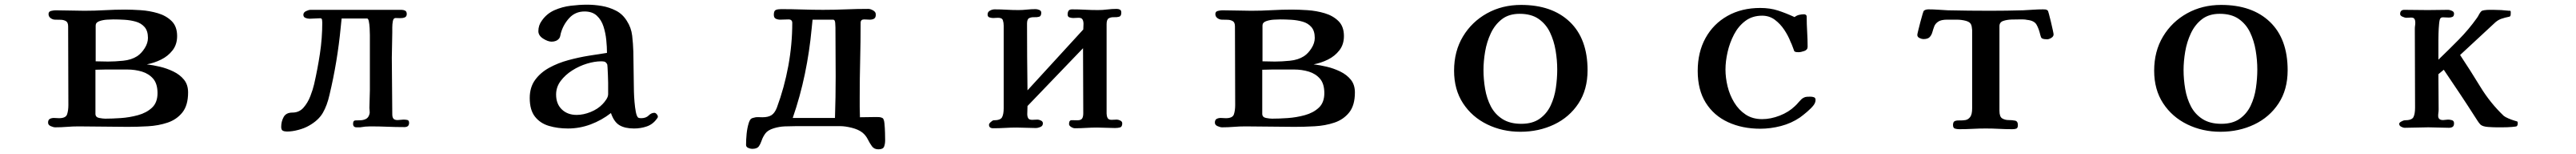

<svg xmlns="http://www.w3.org/2000/svg" viewBox="-20 -546 11040 658"><path d="M655 -148Q655 -188 636.5 -209.5Q618 -231 588.5 -240Q559 -249 525 -249H477Q455 -249 433 -249Q411 -249 389 -248V-60Q389 -45 405 -42Q421 -39 431 -39Q460 -39 497.5 -41.5Q535 -44 571.5 -54Q608 -64 631.5 -86Q655 -108 655 -148ZM614 -384Q614 -414 599.5 -430.5Q585 -447 562 -453.5Q539 -460 513.5 -461.5Q488 -463 466 -463Q457 -463 439 -462Q421 -461 405.5 -455.5Q390 -450 390 -437V-284Q404 -284 417 -283.5Q430 -283 443 -283Q472 -283 507.5 -286.5Q543 -290 568 -306Q586 -318 600 -340Q614 -362 614 -384ZM786 -151Q786 -96 761.5 -65.5Q737 -35 698 -22Q659 -9 614 -6.5Q569 -4 528 -4Q476 -4 423 -5Q370 -6 317 -6Q292 -6 267 -4Q242 -2 217 -2Q209 -2 197.5 -7Q186 -12 186 -22Q186 -34 193.5 -38Q201 -42 211 -42Q217 -42 222.5 -41.5Q228 -41 233 -41Q262 -41 267.5 -57.5Q273 -74 273 -97Q273 -181 272.5 -265Q272 -349 272 -433Q272 -450 263 -455.5Q254 -461 241 -461.5Q228 -462 216 -462Q206 -462 197 -468.5Q188 -475 188 -486Q188 -497 199.5 -499.5Q211 -502 218 -502Q250 -502 280.5 -501Q311 -500 342 -500Q386 -500 429.5 -502.5Q473 -505 516 -505Q545 -505 583 -502.5Q621 -500 656.5 -489.5Q692 -479 715.5 -456Q739 -433 739 -392Q739 -356 719.5 -331Q700 -306 670.5 -291.5Q641 -277 609 -271Q635 -268 665 -261Q695 -254 723 -240.5Q751 -227 768.5 -205.5Q786 -184 786 -151Z M1733 -21Q1733 -3 1713 -3Q1676 -3 1640 -4.5Q1604 -6 1567 -6Q1556 -6 1545 -5Q1534 -4 1523 -2Q1519 -2 1515.5 -2Q1512 -2 1508 -2Q1493 -2 1493 -17Q1493 -31 1502.5 -31.5Q1512 -32 1522 -32Q1536 -32 1547.5 -37.5Q1559 -43 1563 -58Q1565 -64 1564 -71Q1563 -78 1563 -85Q1563 -104 1564 -123Q1565 -142 1565 -161Q1565 -216 1565 -270Q1565 -324 1565 -378Q1565 -382 1565 -396Q1565 -410 1564 -426.5Q1563 -443 1560.5 -455Q1558 -467 1553 -467H1444Q1443 -458 1442 -448.5Q1441 -439 1440 -429Q1433 -356 1421 -284Q1409 -212 1392 -141Q1382 -96 1363.5 -64Q1345 -32 1304 -9Q1285 2 1258.5 9Q1232 16 1210 16Q1199 16 1192 12.5Q1185 9 1185 -4Q1185 -27 1195.5 -46Q1206 -65 1233 -65Q1262 -65 1280.5 -86Q1299 -107 1310 -135.5Q1321 -164 1326 -186Q1341 -251 1351 -317Q1361 -383 1361 -450Q1361 -455 1360 -461.5Q1359 -468 1352 -468Q1341 -468 1329.5 -467Q1318 -466 1307 -466Q1298 -466 1289 -469.5Q1280 -473 1280 -483Q1280 -493 1291.5 -498.5Q1303 -504 1311 -504H1700Q1709 -504 1716 -500.5Q1723 -497 1723 -486Q1723 -475 1714 -471.5Q1705 -468 1694 -468.5Q1683 -469 1675 -469Q1666 -469 1663.5 -456Q1661 -443 1661 -428.5Q1661 -414 1661 -408Q1661 -380 1660 -353Q1659 -326 1659 -299Q1659 -239 1660 -178.5Q1661 -118 1661 -58Q1661 -45 1666 -39Q1671 -33 1684 -33Q1690 -33 1696.5 -34Q1703 -35 1709 -35Q1717 -35 1725 -33.5Q1733 -32 1733 -21Z M2586 -172Q2586 -177 2586 -192.5Q2586 -208 2585 -225.5Q2584 -243 2583.5 -257Q2583 -271 2581 -273Q2576 -281 2570.5 -282.5Q2565 -284 2556 -284Q2528 -284 2495 -274Q2462 -264 2432 -245Q2402 -226 2382.5 -200Q2363 -174 2363 -142Q2363 -102 2387.5 -78.5Q2412 -55 2451 -55Q2480 -55 2511 -67.5Q2542 -80 2562 -101Q2570 -109 2578 -121Q2586 -133 2586 -144ZM2799 -48Q2799 -43 2795 -39Q2778 -15 2752 -6Q2726 3 2697 3Q2658 3 2634.5 -11Q2611 -25 2598 -63Q2558 -32 2511 -14.5Q2464 3 2414 3Q2370 3 2332.5 -8Q2295 -19 2272.5 -47.5Q2250 -76 2250 -127Q2250 -173 2273 -204.5Q2296 -236 2333.5 -256.5Q2371 -277 2415.5 -289Q2460 -301 2503.5 -308Q2547 -315 2581 -320Q2581 -345 2578 -375Q2575 -405 2566 -433Q2557 -461 2537.5 -479Q2518 -497 2485 -497Q2445 -497 2419 -468.5Q2393 -440 2383 -403Q2382 -399 2381 -393.5Q2380 -388 2377 -383Q2371 -375 2362.5 -371.5Q2354 -368 2344 -368Q2328 -368 2307.5 -381Q2287 -394 2287 -413Q2287 -438 2302 -458Q2323 -488 2356 -502.5Q2389 -517 2426 -521.5Q2463 -526 2496 -526Q2527 -526 2559 -520.5Q2591 -515 2619.5 -500.5Q2648 -486 2666 -457Q2685 -428 2689 -393.5Q2693 -359 2694 -325Q2695 -290 2695 -255Q2695 -220 2696 -185Q2696 -175 2696.5 -154.5Q2697 -134 2699 -110.5Q2701 -87 2704.5 -68.5Q2708 -50 2714 -44Q2718 -41 2727 -41Q2748 -41 2759.5 -52.5Q2771 -64 2784 -64Q2789 -64 2794 -58.5Q2799 -53 2799 -48Z M3561 -220Q3561 -272 3560.5 -324.5Q3560 -377 3560 -429Q3560 -434 3559 -448Q3558 -462 3550 -462H3462Q3461 -452 3460 -442.5Q3459 -433 3458 -423Q3449 -326 3429 -230Q3409 -134 3377 -42H3500Q3514 -42 3529 -42Q3544 -42 3558 -42Q3561 -131 3561 -220ZM3773 53Q3773 69 3768.5 80.5Q3764 92 3744 92Q3726 92 3716.5 79Q3707 66 3698.5 49Q3690 32 3675 20Q3658 7 3630 0Q3602 -7 3581 -7H3390Q3367 -7 3343 -6Q3319 -5 3296 2Q3270 10 3259.5 24.5Q3249 39 3244 54Q3239 69 3231.5 79.5Q3224 90 3203 90Q3196 90 3186.5 86Q3177 82 3177 73Q3177 50 3179.5 25Q3182 0 3189 -22Q3192 -31 3196 -36Q3200 -41 3210 -43Q3219 -46 3228 -45.5Q3237 -45 3247 -45Q3272 -45 3286 -54Q3300 -63 3309 -86Q3341 -172 3358 -264Q3375 -356 3375 -448Q3375 -463 3359 -463Q3350 -463 3341 -462.5Q3332 -462 3323 -462Q3313 -462 3304.5 -466Q3296 -470 3296 -483Q3296 -500 3304.5 -503.5Q3313 -507 3327 -507Q3372 -507 3417 -505.5Q3462 -504 3507 -504Q3556 -504 3604 -506Q3652 -508 3701 -508Q3710 -508 3721.5 -501.5Q3733 -495 3733 -484Q3733 -471 3726 -466.5Q3719 -462 3707 -462Q3701 -462 3695 -462.5Q3689 -463 3683 -463Q3668 -463 3668 -449Q3668 -370 3666 -291Q3664 -212 3664 -132Q3664 -110 3664 -88.5Q3664 -67 3665 -45Q3683 -45 3700.5 -45.5Q3718 -46 3736 -46Q3742 -46 3748.5 -45.5Q3755 -45 3761 -42Q3768 -39 3770 -19Q3772 1 3772.5 22.5Q3773 44 3773 53Z M4789 -19Q4789 -4 4779.5 -1.5Q4770 1 4758 1Q4739 1 4720 0Q4701 -1 4682 -1Q4658 -1 4634 0.5Q4610 2 4586 2Q4579 2 4570 -3.5Q4561 -9 4561 -16Q4561 -33 4573 -32.5Q4585 -32 4596 -32Q4612 -32 4617 -39.5Q4622 -47 4622 -62Q4622 -132 4621.5 -201Q4621 -270 4621 -340L4383 -93Q4383 -85 4382.5 -76Q4382 -67 4382 -59Q4382 -48 4386 -41Q4390 -34 4403 -34Q4409 -34 4414.5 -34.5Q4420 -35 4426 -35Q4432 -35 4440.5 -31Q4449 -27 4449 -19Q4449 -8 4438.5 -3.5Q4428 1 4418 1Q4398 1 4377.5 0Q4357 -1 4337 -1Q4312 -1 4287 0.5Q4262 2 4236 2Q4218 2 4218 -13Q4218 -18 4226 -25Q4234 -32 4238 -32Q4267 -32 4274 -45Q4281 -58 4281 -84V-436Q4281 -449 4277.5 -459.5Q4274 -470 4257 -470Q4252 -470 4246.5 -469.5Q4241 -469 4236 -469Q4229 -469 4220.5 -471.5Q4212 -474 4212 -484Q4212 -495 4222 -500.5Q4232 -506 4242 -506Q4268 -506 4293.5 -504.5Q4319 -503 4344 -503Q4362 -503 4380.5 -505Q4399 -507 4418 -507Q4425 -507 4433.5 -503.5Q4442 -500 4442 -492Q4442 -477 4433 -474.5Q4424 -472 4411.5 -472.5Q4399 -473 4390 -468.5Q4381 -464 4381 -445Q4381 -374 4381.5 -302.5Q4382 -231 4383 -160L4622 -420Q4622 -426 4622.5 -432Q4623 -438 4623 -444Q4623 -455 4619 -462.5Q4615 -470 4602 -470Q4596 -470 4590.5 -469.5Q4585 -469 4579 -469Q4572 -469 4563.5 -471.5Q4555 -474 4555 -484Q4555 -494 4559 -500Q4563 -506 4574 -506Q4602 -506 4629.5 -504.5Q4657 -503 4685 -503Q4705 -503 4725 -505.5Q4745 -508 4765 -508Q4773 -508 4779 -505Q4785 -502 4785 -492Q4785 -477 4775.5 -474.5Q4766 -472 4753.5 -472.5Q4741 -473 4731.5 -468Q4722 -463 4722 -443V-61Q4722 -51 4726 -42.5Q4730 -34 4743 -34Q4749 -34 4754.5 -34.5Q4760 -35 4766 -35Q4772 -35 4780.5 -31Q4789 -27 4789 -19Z M5655 -148Q5655 -188 5636.5 -209.5Q5618 -231 5588.5 -240Q5559 -249 5525 -249H5477Q5455 -249 5433 -249Q5411 -249 5389 -248V-60Q5389 -45 5405 -42Q5421 -39 5431 -39Q5460 -39 5497.5 -41.5Q5535 -44 5571.5 -54Q5608 -64 5631.5 -86Q5655 -108 5655 -148ZM5614 -384Q5614 -414 5599.5 -430.5Q5585 -447 5562 -453.5Q5539 -460 5513.5 -461.5Q5488 -463 5466 -463Q5457 -463 5439 -462Q5421 -461 5405.5 -455.5Q5390 -450 5390 -437V-284Q5404 -284 5417 -283.5Q5430 -283 5443 -283Q5472 -283 5507.5 -286.5Q5543 -290 5568 -306Q5586 -318 5600 -340Q5614 -362 5614 -384ZM5786 -151Q5786 -96 5761.5 -65.5Q5737 -35 5698 -22Q5659 -9 5614 -6.5Q5569 -4 5528 -4Q5476 -4 5423 -5Q5370 -6 5317 -6Q5292 -6 5267 -4Q5242 -2 5217 -2Q5209 -2 5197.5 -7Q5186 -12 5186 -22Q5186 -34 5193.5 -38Q5201 -42 5211 -42Q5217 -42 5222.5 -41.5Q5228 -41 5233 -41Q5262 -41 5267.5 -57.5Q5273 -74 5273 -97Q5273 -181 5272.5 -265Q5272 -349 5272 -433Q5272 -450 5263 -455.5Q5254 -461 5241 -461.5Q5228 -462 5216 -462Q5206 -462 5197 -468.5Q5188 -475 5188 -486Q5188 -497 5199.5 -499.5Q5211 -502 5218 -502Q5250 -502 5280.5 -501Q5311 -500 5342 -500Q5386 -500 5429.5 -502.5Q5473 -505 5516 -505Q5545 -505 5583 -502.5Q5621 -500 5656.5 -489.5Q5692 -479 5715.5 -456Q5739 -433 5739 -392Q5739 -356 5719.5 -331Q5700 -306 5670.5 -291.5Q5641 -277 5609 -271Q5635 -268 5665 -261Q5695 -254 5723 -240.5Q5751 -227 5768.5 -205.5Q5786 -184 5786 -151Z M6653 -249Q6653 -289 6646 -330.5Q6639 -372 6622 -407.5Q6605 -443 6573.5 -465Q6542 -487 6492 -487Q6446 -487 6416 -464Q6386 -441 6368.5 -404Q6351 -367 6344 -325.5Q6337 -284 6337 -247Q6337 -207 6344 -166Q6351 -125 6368.5 -91.5Q6386 -58 6418 -37.5Q6450 -17 6499 -17Q6547 -17 6577.5 -38.5Q6608 -60 6624.5 -94.5Q6641 -129 6647 -169.5Q6653 -210 6653 -249ZM6783 -246Q6783 -163 6744 -104Q6705 -45 6639.5 -14Q6574 17 6495 17Q6418 17 6353 -14.5Q6288 -46 6249.5 -104.5Q6211 -163 6211 -244Q6211 -327 6249 -390Q6287 -453 6352 -489Q6417 -525 6498 -525Q6631 -525 6707 -452.5Q6783 -380 6783 -246Z M7760 -119Q7760 -108 7752 -97Q7742 -84 7724.5 -69Q7707 -54 7693 -44Q7656 -19 7611.5 -7.5Q7567 4 7523 4Q7446 4 7385 -24Q7324 -52 7289.5 -107Q7255 -162 7255 -243Q7255 -323 7288.5 -383.5Q7322 -444 7382.5 -478Q7443 -512 7523 -512Q7565 -512 7599 -501Q7633 -490 7670 -473Q7679 -480 7689.5 -482.5Q7700 -485 7711 -485Q7715 -485 7718.5 -482.5Q7722 -480 7722 -475Q7722 -443 7724 -410.5Q7726 -378 7726 -346Q7726 -333 7711.5 -328Q7697 -323 7687 -323Q7682 -323 7677.5 -323.5Q7673 -324 7669 -327Q7665 -337 7661.5 -347Q7658 -357 7653 -367Q7643 -393 7626 -418.5Q7609 -444 7585.5 -461.5Q7562 -479 7531 -479Q7489 -479 7459 -456.5Q7429 -434 7410.5 -398.5Q7392 -363 7383 -323.5Q7374 -284 7374 -249Q7374 -214 7383 -177Q7392 -140 7411.5 -108Q7431 -76 7460.5 -56.5Q7490 -37 7531 -37Q7568 -37 7606.5 -52Q7645 -67 7671 -92Q7679 -99 7689.5 -111.5Q7700 -124 7708 -128Q7715 -132 7722.5 -132.5Q7730 -133 7738 -133Q7746 -133 7753 -130.5Q7760 -128 7760 -119Z M8780 -399Q8780 -390 8770 -384Q8760 -378 8752 -378Q8747 -378 8739.5 -379Q8732 -380 8728 -384Q8726 -387 8725 -390.5Q8724 -394 8723 -397Q8717 -423 8707 -440.5Q8697 -458 8667 -461Q8658 -463 8649 -463Q8640 -463 8631 -463Q8620 -463 8600 -462.5Q8580 -462 8564 -456.5Q8548 -451 8548 -434V-73Q8548 -47 8560 -40Q8572 -33 8587.5 -33Q8603 -33 8615 -30.5Q8627 -28 8627 -12Q8627 1 8620.5 3.5Q8614 6 8603 6Q8575 6 8546.5 4.5Q8518 3 8489 3Q8461 3 8433 4.5Q8405 6 8376 6Q8366 6 8357.5 3.5Q8349 1 8349 -12Q8349 -26 8357.5 -29Q8366 -32 8378 -31.5Q8390 -31 8402 -33Q8414 -35 8422.5 -46Q8431 -57 8431 -83V-410Q8431 -414 8431 -418Q8431 -422 8430 -426Q8429 -439 8423.5 -446Q8418 -453 8404 -457Q8385 -462 8364.5 -462Q8344 -462 8324 -462Q8298 -462 8285.5 -453.5Q8273 -445 8268.5 -433Q8264 -421 8260.5 -408.5Q8257 -396 8249 -387.5Q8241 -379 8222 -379Q8215 -379 8205.5 -383.5Q8196 -388 8196 -397Q8196 -400 8200 -416Q8204 -432 8209 -451.5Q8214 -471 8218.5 -485.5Q8223 -500 8224 -500Q8231 -506 8244 -506Q8265 -506 8285.5 -504.5Q8306 -503 8327 -502Q8372 -501 8417.5 -500.5Q8463 -500 8508 -500Q8543 -500 8578.5 -500.5Q8614 -501 8649 -502Q8671 -503 8692 -504.5Q8713 -506 8735 -506Q8741 -506 8745.5 -505.5Q8750 -505 8755 -501Q8756 -501 8760 -486.5Q8764 -472 8768.5 -453Q8773 -434 8776.5 -418Q8780 -402 8780 -399Z M9653 -249Q9653 -289 9646 -330.5Q9639 -372 9622 -407.5Q9605 -443 9573.5 -465Q9542 -487 9492 -487Q9446 -487 9416 -464Q9386 -441 9368.5 -404Q9351 -367 9344 -325.5Q9337 -284 9337 -247Q9337 -207 9344 -166Q9351 -125 9368.5 -91.5Q9386 -58 9418 -37.5Q9450 -17 9499 -17Q9547 -17 9577.5 -38.5Q9608 -60 9624.5 -94.5Q9641 -129 9647 -169.5Q9653 -210 9653 -249ZM9783 -246Q9783 -163 9744 -104Q9705 -45 9639.5 -14Q9574 17 9495 17Q9418 17 9353 -14.5Q9288 -46 9249.5 -104.5Q9211 -163 9211 -244Q9211 -327 9249 -390Q9287 -453 9352 -489Q9417 -525 9498 -525Q9631 -525 9707 -452.5Q9783 -380 9783 -246Z M10769 -19Q10769 -11 10765 -7Q10763 -5 10743.5 -3.5Q10724 -2 10704 -2Q10684 -2 10678 -2Q10665 -2 10642.5 -3.5Q10620 -5 10610 -13Q10603 -20 10597 -29.5Q10591 -39 10585 -48Q10553 -98 10519.5 -148Q10486 -198 10452 -248L10429 -229Q10429 -192 10429.5 -154Q10430 -116 10430 -78Q10430 -71 10429 -64.5Q10428 -58 10428 -51Q10428 -33 10449 -33Q10454 -33 10459.5 -34Q10465 -35 10470 -35Q10478 -35 10487 -32.5Q10496 -30 10496 -19Q10496 -8 10490 -4Q10484 0 10474 0Q10452 0 10430 -1Q10408 -2 10386 -2Q10361 -2 10336 -1Q10311 0 10285 0Q10278 0 10269.5 -4.5Q10261 -9 10261 -17Q10261 -22 10270.5 -27Q10280 -32 10284 -32Q10315 -32 10322 -45.5Q10329 -59 10329 -86Q10329 -170 10328.5 -254.5Q10328 -339 10328 -423Q10328 -430 10329 -436.5Q10330 -443 10330 -450Q10330 -459 10326.5 -465Q10323 -471 10312 -471Q10307 -471 10301.5 -470.5Q10296 -470 10291 -470Q10286 -470 10275.5 -474.5Q10265 -479 10265 -486Q10265 -504 10283 -504Q10308 -504 10333 -503.5Q10358 -503 10383 -503Q10405 -503 10427 -503.5Q10449 -504 10471 -504Q10477 -504 10486.5 -500Q10496 -496 10496 -488Q10496 -477 10489.5 -474Q10483 -471 10474 -471Q10467 -471 10461 -471.5Q10455 -472 10449 -472Q10441 -472 10438 -468Q10434 -465 10432 -444.5Q10430 -424 10429.5 -403Q10429 -382 10429 -374Q10429 -353 10429 -332Q10429 -311 10429 -291Q10473 -333 10516 -376.5Q10559 -420 10594 -469Q10599 -476 10603 -484Q10607 -492 10613 -498Q10616 -501 10626.5 -502.5Q10637 -504 10648.5 -504Q10660 -504 10664 -504Q10681 -504 10698 -503Q10715 -502 10732 -500Q10733 -500 10734 -500Q10735 -500 10736 -500H10737Q10739 -498 10739 -495Q10739 -492 10739 -490Q10739 -486 10738.5 -481.5Q10738 -477 10734 -475Q10714 -471 10698 -465.5Q10682 -460 10667 -445L10522 -311Q10566 -245 10608.5 -175.5Q10651 -106 10709 -51Q10715 -46 10729 -40Q10743 -34 10755 -30.5Q10767 -27 10767 -27Q10769 -25 10769 -19Z"/></svg>

Font: Kaisei Opti
Style: Bold
Weight: 700
Designer: Font-Kai, 金井和夫
Foundry: KAZUO KANAI
Version: Version 5.003